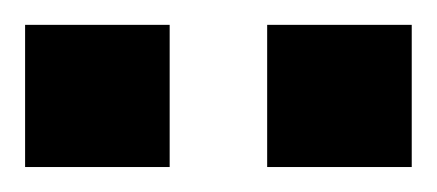

<svg xmlns="http://www.w3.org/2000/svg" viewBox="-20 -740 348 153"><path d="M0 -606.9V-720.2H115.2V-606.9ZM192.9 -606.9V-720.2H308.1V-606.9Z"/></svg>

Font: Aspekta 550
Style: Regular
Weight: 550
Designer: Ivo Dolenc
Version: Version 2.000